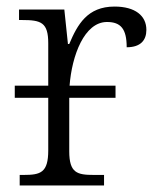

<svg xmlns="http://www.w3.org/2000/svg" viewBox="-20 -565 481 585"><path d="M40 0H297V-32H266C215 -32 191 -38 191 -104V-267H332V-304H192C199 -396 237 -498 306 -498C348 -498 366 -477 366 -421C409 -421 426 -443 426 -474C426 -517 392 -545 329 -545C246 -545 216 -490 191 -431H187L176 -536H38V-504H47C105 -504 127 -497 127 -433V-304H25V-267H127V-107C127 -39 104 -32 52 -32H40Z"/></svg>

Font: Noto Serif Light
Style: Regular
Weight: 300
Designer: Monotype Design Team
Foundry: Monotype Imaging Inc.
Version: Version 2.013